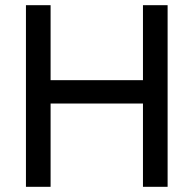

<svg xmlns="http://www.w3.org/2000/svg" viewBox="-20 -720 746 740"><path d="M80 -700H175V-411H531V-700H626V0H531V-321H175V0H80Z"/></svg>

Font: Cabin
Style: Regular
Weight: 400
Designer: Pablo Impallari
Foundry: Pablo Impallari. http://www.impallari.com Igino Marini. http://www.ikern.com
Version: Version 2.200